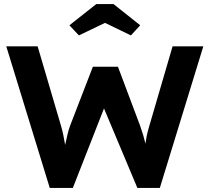

<svg xmlns="http://www.w3.org/2000/svg" viewBox="-20 -929 1037 949"><path d="M226 0 11 -700H166L281 -309Q288 -286 293 -261Q298 -236 302 -213Q309 -243 314 -265.5Q319 -288 327 -309L439 -599H563L672 -309Q681 -284 687.5 -262Q694 -240 699 -219Q701 -236 705 -256.5Q709 -277 719 -310L833 -700H985L770 0H659L494 -393L340 0ZM370 -754 323 -804 456 -909H541L673 -804L627 -754L499 -816Z"/></svg>

Font: Readex Pro SemiBold
Style: Regular
Weight: 600
Designer: Bonnie Shaver-Troup, Thomas Jockin
Foundry: Lexend
Version: Version 1.204; ttfautohint (v1.8.4.7-5d5b)